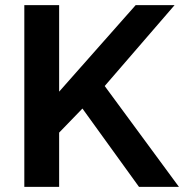

<svg xmlns="http://www.w3.org/2000/svg" viewBox="-20 -730 719 750"><path d="M75 0V-710H211V-372L510 -710H662L389 -394L679 0H523L302 -306L211 -212V0Z"/></svg>

Font: Rising Sun
Style: Bold
Weight: 700
Designer: Matt McInerney, Pablo Impallari, Rodrigo Fuenzalida (Raleway font), Stephen Hutchings (Greek), Cristiano Sobral (main ch
Foundry: The Rising Sun Project Authors
Version: Version 4.327; ttfautohint (v1.8.4.7-5d5b-dirty)